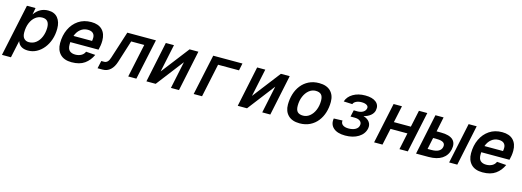

<svg xmlns="http://www.w3.org/2000/svg" viewBox="-30 -1416 6631 2437"><g transform="rotate(15 3286.0 -198.0)"><path d="M-28 150 117 -534H230L214 -446Q282 -546 396 -546Q478 -546 521 -493.5Q564 -441 564 -353Q564 -275 541.5 -208.5Q519 -142 479 -92.5Q439 -43 387 -15.5Q335 12 276 12Q166 12 138 -76L90 150ZM259 -94Q313 -94 353 -126Q393 -158 415 -211.5Q437 -265 438 -329Q439 -440 346 -440Q296 -440 256.5 -409.5Q217 -379 194 -324.5Q171 -270 171 -198Q171 -146 195 -120Q219 -94 259 -94Z M848 12Q749 12 697.5 -41.5Q646 -95 646 -186Q646 -288 684.5 -369.5Q723 -451 793.5 -498.5Q864 -546 961 -546Q1056 -546 1106 -495Q1156 -444 1156 -353Q1156 -321 1151 -289Q1146 -257 1139 -231H768Q767 -215 767 -199Q767 -141 794.5 -117.5Q822 -94 869 -94Q912 -94 945.5 -112Q979 -130 993 -165L1116 -156Q1082 -80 1018 -34Q954 12 848 12ZM943 -440Q889 -440 848 -407Q807 -374 787 -317H1031Q1032 -326 1033.5 -335Q1035 -344 1035 -359Q1035 -397 1012 -418.5Q989 -440 943 -440Z M1188 0 1210 -101H1247Q1298 -101 1320 -173L1436 -534H1812L1698 0H1591L1684 -439H1512L1420 -148Q1398 -77 1356 -38.5Q1314 0 1253 0Z M1830 0 1942 -534H2049L1972 -168L2254 -534H2370L2258 0H2152L2227 -358L1952 0Z M2451 0 2565 -534H2949L2929 -439H2654L2561 0Z M3030 0 3142 -534H3249L3172 -168L3454 -534H3570L3458 0H3352L3427 -358L3152 0Z M3844 12Q3746 12 3693.5 -40Q3641 -92 3641 -180Q3641 -253 3661 -319Q3681 -385 3721 -436Q3761 -487 3820 -516.5Q3879 -546 3956 -546Q4054 -546 4106.5 -494Q4159 -442 4159 -353Q4159 -280 4139 -214.5Q4119 -149 4079 -98Q4039 -47 3980 -17.5Q3921 12 3844 12ZM3862 -94Q3910 -94 3949.5 -126Q3989 -158 4012 -213Q4035 -268 4035 -336Q4035 -391 4011 -415.5Q3987 -440 3938 -440Q3890 -440 3850.5 -407.5Q3811 -375 3788 -320.5Q3765 -266 3765 -198Q3765 -142 3789 -118Q3813 -94 3862 -94Z M4443 12Q4340 12 4288 -34.5Q4236 -81 4249 -160L4363 -164Q4358 -128 4384.5 -107Q4411 -86 4462 -86Q4515 -86 4550.5 -105.5Q4586 -125 4593 -159Q4602 -196 4575.5 -218Q4549 -240 4497 -239H4448L4467 -326L4515 -325Q4559 -325 4588.5 -343Q4618 -361 4625 -392Q4631 -419 4607 -435Q4583 -451 4538 -451Q4496 -451 4466.5 -436Q4437 -421 4429 -397L4315 -402Q4336 -468 4402.5 -507Q4469 -546 4561 -546Q4657 -546 4705 -506Q4753 -466 4739 -398Q4731 -359 4695.5 -329.5Q4660 -300 4606 -287Q4661 -271 4687 -234.5Q4713 -198 4703 -149Q4687 -75 4616.5 -31.5Q4546 12 4443 12Z M4822 0 4935 -534H5045L4998 -313H5221L5268 -534H5378L5265 0H5155L5201 -219H4979L4932 0Z M5373 0 5485 -534H5592L5552 -340H5610Q5720 -340 5767.5 -296.5Q5815 -253 5797 -168Q5779 -86 5713 -43Q5647 0 5538 0ZM5808 0 5921 -534H6027L5915 0ZM5499 -95H5549Q5669 -95 5685 -170Q5701 -247 5581 -247H5531Z M6248 12Q6149 12 6097.5 -41.5Q6046 -95 6046 -186Q6046 -288 6084.5 -369.5Q6123 -451 6193.5 -498.5Q6264 -546 6361 -546Q6456 -546 6506 -495Q6556 -444 6556 -353Q6556 -321 6551 -289Q6546 -257 6539 -231H6168Q6167 -215 6167 -199Q6167 -141 6194.5 -117.5Q6222 -94 6269 -94Q6312 -94 6345.5 -112Q6379 -130 6393 -165L6516 -156Q6482 -80 6418 -34Q6354 12 6248 12ZM6343 -440Q6289 -440 6248 -407Q6207 -374 6187 -317H6431Q6432 -326 6433.5 -335Q6435 -344 6435 -359Q6435 -397 6412 -418.5Q6389 -440 6343 -440Z"/></g></svg>

Font: Geist Mono SemiBold
Style: Italic
Weight: 600
Italic angle: -12°
Monospace: yes
Designer: Basement.studio, Andrés Briganti, Mateo Zaragoza
Foundry: Basement.studio, Vercel, Andrés Briganti, Guido Ferreyra, Mateo Zaragoza
Version: Version 1.500; ttfautohint (v1.8.4.7-5d5b)